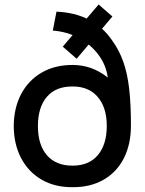

<svg xmlns="http://www.w3.org/2000/svg" viewBox="-20 -802 632 838"><path d="M296.5 15Q219 15.5 161.5 -18Q104 -51.5 72.2 -111.8Q40.5 -172 40 -251.5Q40.5 -331.5 72.5 -391.8Q104.5 -452 162 -485.2Q219.5 -518.5 296.5 -518.5Q338 -518.5 375.8 -505.5Q413.5 -492.5 450.5 -463.5Q443 -518.5 409.5 -563.2Q376 -608 324.2 -636Q272.5 -664 210.5 -668.5L226.5 -751Q306.5 -748 368.2 -716Q430 -684 469.5 -625.5Q500 -583.5 518 -532.8Q536 -482 543.8 -414.5Q551.5 -347 551.5 -254.5Q551.5 -172 520.5 -111.2Q489.5 -50.5 432 -17.5Q374.5 15.5 296.5 15ZM296.5 -79Q368.5 -79 407.2 -125.2Q446 -171.5 446 -252.5Q446 -333 406.5 -379Q367 -425 296.5 -424.5Q223.5 -425 184.5 -379.2Q145.5 -333.5 145.5 -252Q145.5 -170 184.8 -124.5Q224 -79 296.5 -79ZM314.5 -545.5 254 -598.5 410.5 -782.5 470.5 -730Z"/></svg>

Font: Manrope ExtraLight SemiBold
Style: Regular
Weight: 600
Version: Version 4.504